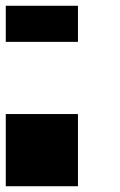

<svg xmlns="http://www.w3.org/2000/svg" viewBox="-20 -520 415 665"><path d="M0 125H250V-125H0ZM0 -375H250V-500H0Z"/></svg>

Font: Faithful 32x
Style: Bold
Weight: 400
Foundry: Faithful Resource Pack
Version: Version 1.0; January 27, 2023